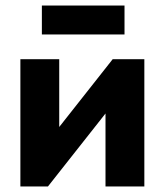

<svg xmlns="http://www.w3.org/2000/svg" viewBox="-20 -677 598 697"><path d="M54 -462H195V-216L389 -462H504V0H363V-265L154 0H54ZM432 -552H132V-657H432Z"/></svg>

Font: Tilda Sans Extra Bold
Style: Regular
Weight: 800
Designer: ParaType Ltd
Foundry: ParaType Ltd
Version: Version 1.009